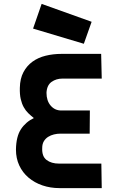

<svg xmlns="http://www.w3.org/2000/svg" viewBox="-20 -967 593 987"><path d="M503 0H286Q239 0 198 -14Q157 -28 126.5 -54Q96 -80 79 -116.5Q62 -153 62 -198Q63 -265 87.5 -302.5Q112 -340 154 -360Q139 -372 125.5 -385Q112 -398 102 -416Q92 -434 86.5 -458Q81 -482 82 -516Q83 -563 100.5 -596Q118 -629 147 -650Q176 -671 214.5 -680.5Q253 -690 296 -690H500L503 -563H301Q269 -563 245 -546Q221 -529 219 -490Q219 -449 240.5 -424Q262 -399 295 -399H442L441 -280H291Q274 -280 257.5 -276Q241 -272 227.5 -263.5Q214 -255 205.5 -241Q197 -227 197 -206Q195 -163 219.5 -144.5Q244 -126 283 -126H501ZM451 -855 411 -742 150 -820 194 -947Z"/></svg>

Font: Panefresco 999wt
Style: Regular
Weight: 900
Version: Version 1.001